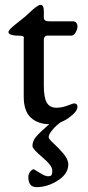

<svg xmlns="http://www.w3.org/2000/svg" viewBox="-20 -505 365 793"><path d="M239 -6Q211 13 196 32Q181 51 181 61Q181 69 201 87Q221 105 241.5 129Q262 153 262 174Q262 213 219 240.5Q176 268 131 268Q97 268 97 226Q97 215 104.5 204.5Q112 194 120 194Q121 194 143.5 208.5Q166 223 178 223Q190 223 193 217.5Q196 212 196 199Q196 179 155 144.5Q114 110 114 98Q114 77 130 58.5Q146 40 199 -6ZM186 8Q137 8 107.5 -19Q78 -46 78 -106V-344Q78 -345 78.5 -348Q79 -351 78.5 -351.5Q78 -352 76.5 -354Q75 -356 71.5 -356.5Q68 -357 62 -357.5Q56 -358 47 -358Q38 -358 26.5 -361.5Q15 -365 15 -372Q15 -378 24.5 -387.5Q34 -397 56 -414Q78 -431 82 -435Q85 -437 96 -447.5Q107 -458 115 -465Q123 -472 132.5 -478.5Q142 -485 147 -485Q161 -485 161 -460V-432Q161 -417 183 -417H280Q300 -417 300 -394Q300 -385 292.5 -371.5Q285 -358 276 -358H177Q161 -358 161 -339V-152Q161 -101 173.5 -80.5Q186 -60 213 -60Q235 -60 259 -69Q283 -78 285 -78Q300 -78 300 -64Q300 -44 263.5 -18Q227 8 186 8Z"/></svg>

Font: EB Garamond 08
Style: Regular
Weight: 400
Version: Version 0.016 ; ttfautohint (v1.5)